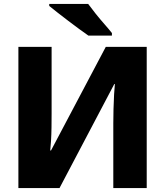

<svg xmlns="http://www.w3.org/2000/svg" viewBox="-20 -951 835 971"><path d="M73 -714H241V-377Q241 -346 240.5 -308Q240 -270 238 -238Q236 -206 234 -190H238L515 -714H722V0H553V-327Q553 -359 554 -399Q555 -439 557 -474Q559 -509 561 -526H558L281 0H73ZM426 -931Q442 -909 464 -881.5Q486 -854 508.5 -828.5Q531 -803 546 -784V-771H427Q408 -784 381.5 -803.5Q355 -823 326 -845Q297 -867 271.5 -887Q246 -907 229 -921V-931Z"/></svg>

Font: Noto Sans Disp ExtBd
Style: Regular
Weight: 800
Designer: Monotype Design Team
Foundry: Monotype Imaging Inc.
Version: Version 2.000;GOOG;noto-source:20170915:90ef993387c0; ttfaut